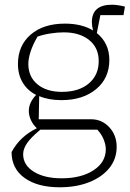

<svg xmlns="http://www.w3.org/2000/svg" viewBox="-20 -587 549 813"><path d="M240 -163Q186 -163 146 -180L144 -82H366Q411 -82 442.5 -48.5Q474 -15 474 35Q474 86 443 124.5Q412 163 357.5 184.5Q303 206 233 206Q139 206 84 166.5Q29 127 29 57Q64 -9 136 -44Q119 -60 110.5 -79.5Q102 -99 102 -117Q102 -153 133 -185Q96 -204 76 -237.5Q56 -271 56 -316Q56 -394 110 -440.5Q164 -487 255 -487Q326 -487 374 -458Q369 -478 369 -493Q369 -567 454 -567Q477 -567 509 -559L503 -523H405L390 -447Q443 -404 443 -333Q443 -256 387 -209.5Q331 -163 240 -163ZM242 -198Q314 -198 356 -233.5Q398 -269 398 -328Q398 -385 357.5 -417.5Q317 -450 250 -450Q224 -450 194.5 -445.5Q165 -441 139 -432Q119 -398 109.5 -368.5Q100 -339 100 -316Q100 -262 138.5 -230Q177 -198 242 -198ZM78 66Q78 112 123 140Q168 168 241 168Q324 168 376 134Q428 100 428 45Q428 26 419 3.5Q410 -19 392 -38H151Q110 -4 94 20Q78 44 78 66Z"/></svg>

Font: Piazzolla ExtraLight
Style: Regular
Weight: 200
Designer: Juan Pablo del Peral
Foundry: Huerta Tipografica
Version: Version 1.330